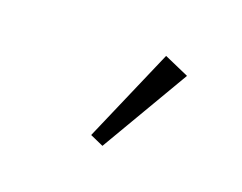

<svg xmlns="http://www.w3.org/2000/svg" viewBox="-49 -813 457 363"><g transform="rotate(20 179.5 -631.5)"><path d="M179 -531 152 -543 234 -732 284 -710Z"/></g></svg>

Font: Zen Kaku Gothic New Light
Style: Regular
Weight: 300
Designer: Yoshimichi Ohira
Foundry: Positype
Version: Version 1.002